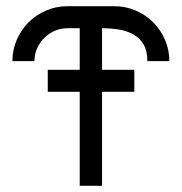

<svg xmlns="http://www.w3.org/2000/svg" viewBox="-20 -599 586 619"><path d="M237 -508H197Q176 -508 156.5 -499.5Q137 -491 122.5 -476.5Q108 -462 99.5 -442.5Q91 -423 91 -402H20Q20 -438 34 -470.5Q48 -503 72 -527Q96 -551 128.5 -565Q161 -579 197 -579H349Q385 -579 417.5 -565Q450 -551 474 -527Q498 -503 512 -470.5Q526 -438 526 -402H455Q455 -436 442.5 -456.5Q430 -477 409 -488.5Q388 -500 362 -504Q336 -508 309 -508V0H237ZM413 -374V-303H134V-374H413Z"/></svg>

Font: Googee
Style: Regular
Weight: 400
Designer: Peter Wiegel
Foundry: CATFonts Peter Wiegel
Version: 1.000